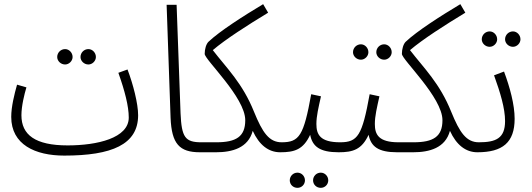

<svg xmlns="http://www.w3.org/2000/svg" viewBox="-20 -727 2558 923"><path d="M405 -417C424 -417 441 -434 441 -453C441 -474 424 -491 405 -491C384 -491 367 -474 367 -453C367 -434 384 -417 405 -417ZM293 -417C312 -417 329 -434 329 -453C329 -474 312 -491 293 -491C272 -491 255 -474 255 -453C255 -434 272 -417 293 -417Z M289 21C517 21 644 -32 644 -173C644 -229 620 -322 593 -393L549 -377C580 -290 599 -216 599 -162C599 -63 447 -28 305 -28C149 -28 83 -79 83 -173C83 -217 97 -274 107 -307L62 -320C49 -274 34 -214 34 -165C34 -32 149 21 289 21Z M941 5C968 5 976 -6 976 -20C976 -34 969 -43 948 -43C870 -43 853 -67 848 -182L829 -704H781L800 -161C805 -35 843 5 941 5Z M941 5H1018C1097 5 1173 -16 1195 -98C1226 -30 1271 5 1327 5C1353 5 1362 -5 1362 -20C1362 -36 1353 -43 1334 -43C1274 -43 1242 -89 1201 -190C1146 -327 1070 -399 1003 -486C1064 -538 1170 -606 1269 -666L1245 -707C1150 -650 1037 -578 982 -526C971 -515 964 -491 964 -468C964 -440 1159 -259 1159 -149C1159 -70 1115 -43 1020 -43H948Z M1522 176C1542 176 1558 160 1558 140C1558 120 1542 103 1522 103C1501 103 1485 120 1485 140C1485 160 1501 176 1522 176ZM1410 176C1430 176 1446 160 1446 140C1446 120 1430 103 1410 103C1389 103 1373 120 1373 140C1373 160 1389 176 1410 176Z M1327 5C1396 5 1438 -8 1471 -79C1482 -23 1517 5 1608 5C1635 5 1643 -6 1643 -20C1643 -34 1636 -43 1615 -43C1518 -43 1501 -81 1501 -131C1501 -169 1511 -210 1523 -264L1476 -274C1440 -75 1419 -43 1334 -43Z M1827 -440C1846 -440 1863 -457 1863 -476C1863 -497 1846 -514 1827 -514C1806 -514 1789 -497 1789 -476C1789 -457 1806 -440 1827 -440ZM1715 -440C1734 -440 1751 -457 1751 -476C1751 -497 1734 -514 1715 -514C1694 -514 1677 -497 1677 -476C1677 -457 1694 -440 1715 -440Z M1608 5C1677 5 1719 -8 1752 -79C1763 -23 1798 5 1889 5C1916 5 1924 -6 1924 -20C1924 -34 1917 -43 1896 -43C1799 -43 1782 -81 1782 -131C1782 -169 1792 -210 1804 -264L1757 -274C1721 -75 1700 -43 1615 -43Z M1889 5H1966C2045 5 2121 -16 2143 -98C2174 -30 2219 5 2275 5C2301 5 2310 -5 2310 -20C2310 -36 2301 -43 2282 -43C2222 -43 2190 -89 2149 -190C2094 -327 2018 -399 1951 -486C2012 -538 2118 -606 2217 -666L2193 -707C2098 -650 1985 -578 1930 -526C1919 -515 1912 -491 1912 -468C1912 -440 2107 -259 2107 -149C2107 -70 2063 -43 1968 -43H1896Z M2446 -502C2465 -502 2482 -519 2482 -538C2482 -559 2465 -576 2446 -576C2425 -576 2408 -559 2408 -538C2408 -519 2425 -502 2446 -502ZM2334 -502C2353 -502 2370 -519 2370 -538C2370 -559 2353 -576 2334 -576C2313 -576 2296 -559 2296 -538C2296 -519 2313 -502 2334 -502Z M2275 5C2396 5 2454 -42 2454 -156C2454 -224 2431 -308 2403 -383L2355 -365C2385 -282 2408 -206 2408 -145C2408 -62 2364 -43 2282 -43Z"/></svg>

Font: Noto Sans Arabic ExtCond Light
Style: Regular
Weight: 300
Width: 2
Designer: Monotype Design Team, Nadine Chahine, Nizar Qandah and Khaled Hosny
Foundry: Monotype Imaging Inc.
Version: Version 2.012